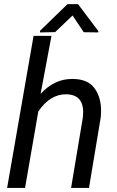

<svg xmlns="http://www.w3.org/2000/svg" viewBox="-20 -927 579 947"><path d="M364.7 -906.7H313L177.2 -774.9V-767.1L252 -768.6L337.9 -850.6L393.1 -768.1L464.8 -767.1V-773.9ZM233.9 -750H145.5L15.1 0H103.5L168.9 -377C207 -433.6 252.4 -461.9 305.2 -461.9C306.2 -461.9 307.6 -461.9 308.6 -461.9C356.9 -460.9 383.8 -437.5 389.2 -392.1C390.1 -385.7 390.1 -379.4 390.1 -372.6C390.1 -364.7 389.6 -356.4 388.7 -347.7L330.6 0H418.9L476.6 -346.2C478 -358.4 478.5 -370.6 478.5 -381.8C478.5 -425.3 467.8 -461.9 446.3 -491.7C424.8 -521.5 389.2 -537.1 339.8 -537.6C338.4 -537.6 336.9 -537.6 335.4 -537.6C276.9 -537.6 225.1 -513.2 180.2 -463.9Z"/></svg>

Font: Roboto
Style: Italic
Weight: 400
Italic angle: -12°
Designer: Google
Version: Version 2.137; 2017